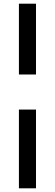

<svg xmlns="http://www.w3.org/2000/svg" viewBox="-20 -766 298 1040"><path d="M175 -362.5H82.5V-746H175ZM82.5 254V-172.5H175V254Z"/></svg>

Font: Newsreader ExtraBold
Style: Regular
Weight: 800
Designer: Hugues Gentile
Foundry: Production Type
Version: Version 1.003